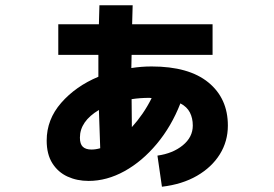

<svg xmlns="http://www.w3.org/2000/svg" viewBox="-20 -648 1040 728"><path d="M201 -440V-556H355Q356 -591 357 -628H483Q482 -591 481 -556H786V-440H479Q478 -415 478 -390Q516 -396 555 -396Q696 -396 770 -335.5Q844 -275 844 -172Q844 -112 813.5 -63Q783 -14 727 18.5Q671 51 594 60L577 -58Q635 -66 673 -97Q711 -128 711 -172Q711 -200 700 -221.5Q689 -243 664 -256Q630 -169 574.5 -102.5Q519 -36 452 1Q385 38 316 38Q272 38 236 21.5Q200 5 178.5 -29Q157 -63 157 -115Q157 -195 212 -258Q267 -321 353 -357Q353 -398 353 -440ZM547 -277Q511 -277 479 -272Q479 -219 480 -166Q501 -189 520 -216.5Q539 -244 555 -276ZM283 -126Q283 -102 294 -91.5Q305 -81 327 -81Q343 -81 360 -86Q357 -158 355 -231Q283 -188 283 -126Z"/></svg>

Font: Murecho
Style: Bold
Weight: 700
Designer: Neil Summerour
Foundry: Positype
Version: Version 1.010; ttfautohint (v1.8.3)